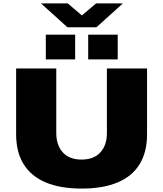

<svg xmlns="http://www.w3.org/2000/svg" viewBox="-20 -1087 951 1119"><path d="M456 12Q331 12 246 -24Q161 -60 117.5 -130.5Q74 -201 74 -304V-688H308V-311Q308 -241 346 -199Q384 -157 455 -157Q527 -157 565 -199Q603 -241 603 -311V-688H837V-304Q837 -201 794 -130.5Q751 -60 666 -24Q581 12 456 12ZM247 -741V-885H418V-741ZM494 -741V-885H666V-741ZM219 -1067H375L489 -970H425L540 -1067H696L542 -928H373Z"/></svg>

Font: Archivo SemiExpanded Black
Style: Regular
Weight: 900
Width: 6
Designer: Hector Gatti
Foundry: Omnibus-Type
Version: Version 2.001